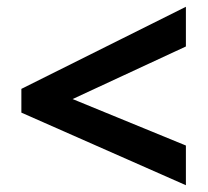

<svg xmlns="http://www.w3.org/2000/svg" viewBox="-20 -645 612 566"><path d="M528 -99 43 -313V-383L528 -625V-508L194 -353L528 -216Z"/></svg>

Font: Noto Sans Tai Tham
Style: Regular
Weight: 400
Designer: Monotype Design Team 2013. Revised by David WIlliams 2020
Foundry: Monotype Imaging Inc.
Version: Version 2.002